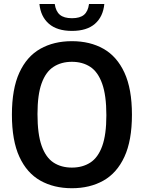

<svg xmlns="http://www.w3.org/2000/svg" viewBox="-20 -962 742 991"><path d="M351 9.5Q258 9.5 188.2 -29.8Q118.5 -69 80 -152.8Q41.5 -236.5 41.5 -370Q41.5 -503.5 80 -587.2Q118.5 -671 188.2 -710.2Q258 -749.5 351 -749.5Q444.5 -749.5 514 -710.2Q583.5 -671 622.2 -587.2Q661 -503.5 661 -370Q661 -236.5 622.2 -152.8Q583.5 -69 513.8 -29.8Q444 9.5 351 9.5ZM351 -97Q406 -97 446 -122.8Q486 -148.5 507.5 -207.8Q529 -267 529 -367Q529 -470 507.2 -530.5Q485.5 -591 445.8 -617Q406 -643 351 -643Q296.5 -643 256.5 -617.2Q216.5 -591.5 195 -532.5Q173.5 -473.5 173.5 -373Q173.5 -269.5 195 -209.2Q216.5 -149 256.2 -123Q296 -97 351 -97ZM351.5 -802.5Q275 -802.5 232.5 -839.2Q190 -876 183.5 -941.5H262.5Q268 -903.5 289 -885.8Q310 -868 351.5 -868Q393 -868 413.8 -885.8Q434.5 -903.5 439.5 -941.5H518.5Q512 -875.5 470 -839Q428 -802.5 351.5 -802.5Z"/></svg>

Font: Encode Sans SemiCondensed SemiCondensed SemiBold
Style: Regular
Weight: 600
Width: 4
Designer: Multiple Designers
Foundry: Impallari Type
Version: Version 3.000; ttfautohint (v1.8.3) -l 8 -r 50 -G 200 -x 14 